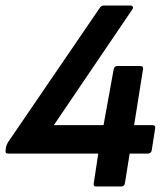

<svg xmlns="http://www.w3.org/2000/svg" viewBox="-22 -675 600 695"><path d="M326.7 0Q315 0 317.4 -11.7L333.7 -119.1H7.7Q-4 -119.1 -1.7 -130.8L0 -143.6Q1.3 -147.6 2.7 -151.5Q4 -155.3 6.3 -159L338.8 -646Q342.2 -651.3 346.2 -653.2Q350.2 -655 354.9 -655H450.1Q456.1 -655 458.6 -651Q461.1 -647 457.4 -641.6L172.9 -222H352.8L389.5 -424.3Q391.9 -436 403.2 -436H485.7Q497.7 -436 495.7 -424.3L463.5 -222H529.6Q542 -222 539.6 -210.3L527.2 -130.8Q524.9 -119.1 513.5 -119.1H447.4L430.1 -11.7Q428.1 0 417 0Z"/></svg>

Font: Sofia Sans Hairline
Style: Italic
Weight: 1
Italic angle: -9°
Designer: Botio Nikoltchev, Ani Petrova
Foundry: lettersoup
Version: Version 4.102